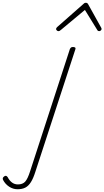

<svg xmlns="http://www.w3.org/2000/svg" viewBox="-313 -856 757 1393"><path d="M-186 517Q-218 517 -246.5 498.5Q-275 480 -291 449Q-294 442 -292.5 436Q-291 430 -283 424Q-275 418 -268.5 420Q-262 422 -257 430Q-244 455 -225.5 468.5Q-207 482 -183 482Q-149 482 -130.5 462Q-112 442 -94 385L194 -500Q198 -508 202.5 -511.5Q207 -515 217 -515Q227 -515 232 -511Q237 -507 234 -499L-56 389Q-71 437 -88.5 465Q-106 493 -129 505Q-152 517 -186 517ZM111 -630Q105 -630 99.5 -635Q94 -640 94 -645Q94 -649 95.5 -652Q97 -655 101 -659L293 -828Q298 -833 302 -834.5Q306 -836 310 -836Q314 -836 317.5 -834.5Q321 -833 325 -828L419 -659Q421 -656 422.5 -652.5Q424 -649 424 -646Q424 -639 418 -634.5Q412 -630 406 -630Q402 -630 398.5 -632Q395 -634 393 -638L303 -784L129 -639Q122 -633 118.5 -631.5Q115 -630 111 -630Z"/></svg>

Font: Playwrite MX Thin
Style: Regular
Weight: 250
Designer: Veronika Burian, José Scaglione
Foundry: TypeTogether
Version: Version 1.002